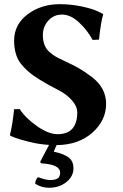

<svg xmlns="http://www.w3.org/2000/svg" viewBox="-20 -678 582 910"><path d="M175.8 96.2 169.9 89.8 212.4 8.8Q165 5.9 119.4 -5.4Q73.7 -16.6 51.3 -25.4Q28.8 -34.2 28.8 -35.2L26.9 -38.1Q38.1 -79.1 46.9 -160.2L73.2 -161.1Q101.1 -118.2 155.5 -80.1Q210 -42 252.9 -42Q345.7 -42 346.2 -145Q346.2 -173.8 321 -202.4Q295.9 -231 258.8 -250Q154.8 -303.2 113.8 -339.4Q93.3 -357.4 78.1 -377Q47.4 -417 46.9 -484.9Q46.9 -562 110.8 -610.1Q174.8 -658.2 263.2 -658.2Q317.4 -658.2 368.2 -647.2Q418.9 -636.2 442.9 -624.5L466.8 -612.8L469.2 -609.9Q458 -574.7 449.2 -490.2L418.9 -488.8Q395 -533.7 355 -571.3Q314.9 -608.9 273.9 -608.9Q233.9 -608.9 208.5 -579.8Q183.1 -550.8 183.1 -512.2Q183.1 -486.3 190.7 -466.1Q198.2 -445.8 214.6 -431.4Q231 -417 245.4 -408.9Q259.8 -400.9 285.2 -389.2Q326.2 -370.1 352.1 -355.5Q377.9 -340.8 412.4 -315.4Q446.8 -290 464.8 -257.6Q482.9 -225.1 482.9 -186Q482.9 -106.9 417.7 -49.1Q352.5 8.8 248 9.8L234.9 41Q277.8 49.8 303 66.7Q328.1 83.5 328.1 120.1Q328.1 158.2 294.4 185.1Q260.7 211.9 212.4 211.9Q176.8 211.9 147 192.9Q147 173.8 160.2 161.6Q197.8 175.8 218.3 175.3Q241.7 175.3 253.4 167.5Q265.1 159.7 265.1 140.1Q264.6 101.1 175.8 96.2Z"/></svg>

Font: Linux Biolinum
Style: Bold
Weight: 700
Designer: Philipp H. Poll
Foundry: Philipp H. Poll
Version: Version 1.3.2 ; ttfautohint (v0.9)